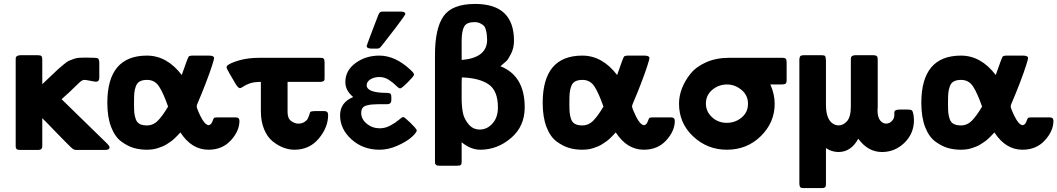

<svg xmlns="http://www.w3.org/2000/svg" viewBox="-20 -753 5397 980"><path d="M60.1 -20V-444.8Q60.1 -454.6 60.5 -458.7Q61 -462.9 67.1 -467Q73.2 -471.2 85 -471.2H173.8Q187 -471.2 191.4 -466.6Q195.8 -461.9 195.8 -449.2V-323.2Q213.9 -340.3 241.5 -366.7Q269 -393.1 278.6 -401.6Q288.1 -410.2 305.7 -424.6Q323.2 -439 331.1 -442.4Q338.9 -445.8 354 -451.4Q369.1 -457 382.6 -458Q396 -459 416 -459Q470.2 -459 478.5 -455.6Q486.8 -452.1 486.8 -430.2V-356Q486.8 -335.9 469.2 -335.9Q464.4 -335.9 441.2 -340.6Q418 -345.2 411.9 -345.2Q405.8 -345.2 399.9 -342.5Q394 -339.8 385.5 -332Q377 -324.2 367.4 -314.7Q357.9 -305.2 337.9 -286.1Q317.9 -267.1 294.9 -247.1V-246.1L526.9 -20Q539.1 -7.8 539.1 -1Q539.1 12.2 517.1 12.2H365.2Q356.4 12.2 341.8 -1.5Q327.1 -15.1 261.2 -83Q222.2 -124 195.8 -149.9V-7.8Q195.8 11.2 178.2 12.2H84Q75.2 12.2 70.1 11Q64.9 9.8 62.5 4.4Q60.1 -1 60.1 -4.4Q60.1 -7.8 60.1 -20Z M527.8 -228Q527.8 -469.2 730 -469.2Q832 -469.2 907.7 -370.1Q938.5 -459 942.9 -463.9Q945.8 -467.8 958 -469.2H1046.9Q1072.8 -469.2 1072.8 -456.1Q1072.8 -451.2 1062.3 -418Q1051.8 -384.8 1031.7 -332.3Q1011.7 -279.8 990.7 -231Q983.9 -215.8 983.9 -210.9Q983.9 -199.7 1003.9 -158.9Q1023.9 -118.2 1043.9 -113.8Q1058.1 -115.7 1064 -132.8Q1069.8 -149.9 1074 -151.9Q1078.1 -153.8 1092.8 -153.8H1183.1Q1202.1 -153.8 1202.1 -136.2Q1202.1 -84.5 1158.4 -36.6Q1114.7 11.2 1043.9 11.2Q958 11.2 900.9 -77.1Q899.9 -76.2 892.3 -68.1Q884.8 -60.1 881.3 -56.6Q877.9 -53.2 868.9 -44.7Q859.9 -36.1 852.3 -31Q844.7 -25.9 833.7 -18.6Q822.8 -11.2 811.8 -6.6Q800.8 -2 787.8 2.4Q774.9 6.8 760.5 9Q746.1 11.2 730 11.2Q693.8 11.2 662.8 2.2Q631.8 -6.8 599.4 -30.5Q566.9 -54.2 547.4 -104.5Q527.8 -154.8 527.8 -228ZM664.1 -220.2Q664.1 -193.4 665.5 -177.7Q667 -162.1 672.9 -145Q678.7 -127.9 692.9 -120.4Q707 -112.8 730 -112.8Q762.2 -112.8 786.6 -137.9Q811 -163.1 837.9 -209Q814 -277.8 792 -311.5Q770 -345.2 731 -345.2Q708 -345.2 693.8 -337.6Q679.7 -330.1 673.3 -312.5Q667 -294.9 665.5 -278.1Q664.1 -261.2 664.1 -230Z M1136.7 -407.2V-411.1L1138.7 -417Q1151.9 -430.2 1197.8 -444.1Q1243.7 -458 1305.7 -458H1607.9Q1608.9 -458 1611.8 -458Q1623 -458 1627 -457Q1630.9 -456.1 1633.8 -450.9Q1636.7 -445.8 1636.7 -434.1V-359.9Q1636.7 -348.6 1636.2 -345.2Q1635.7 -341.8 1630.1 -338.4Q1624.5 -335 1612.8 -335H1447.8V-181.2Q1447.8 -148.9 1465.8 -135.5Q1483.9 -122.1 1502.9 -122.1Q1521 -122.1 1533.4 -130.1Q1545.9 -138.2 1550.3 -146.5Q1554.7 -154.8 1558.6 -166.5Q1562.5 -178.2 1562.5 -179.2L1565.9 -183.1Q1574.7 -186 1589.8 -186H1635.7Q1654.8 -186 1654.8 -166Q1654.8 -103 1607.2 -45.9Q1559.6 11.2 1482.9 11.2Q1455.1 11.2 1427 0.7Q1398.9 -9.8 1371.8 -31.5Q1344.7 -53.2 1328.1 -93Q1311.5 -132.8 1311.5 -185.1V-335Q1275.4 -335 1253.7 -326.9Q1231.9 -318.8 1221.4 -311Q1210.9 -303.2 1203.6 -303.2Q1195.8 -303.2 1181.6 -326.2Q1138.7 -398.4 1136.7 -407.2Z M1715.8 -164.1Q1715.8 -230 1782.7 -257.8Q1742.7 -291 1742.7 -334Q1742.7 -393.1 1794.7 -431.2Q1846.7 -469.2 1916.5 -469.2Q1997.6 -469.2 2075.7 -396Q2089.8 -383.8 2092.8 -375V-370.1Q2089.8 -361.3 2059.8 -331.5Q2029.8 -301.8 2022.7 -301.8Q2015.6 -301.8 2001.2 -316.4Q1986.8 -331.1 1964.6 -345.5Q1942.4 -359.9 1916.5 -359.9Q1889.6 -359.9 1870.6 -347.9Q1851.6 -335.9 1851.6 -317.9Q1851.6 -278.8 1957.5 -278.8Q1971.7 -277.8 1974.6 -272.9Q1977.5 -268.1 1977.5 -255.9Q1977.5 -253.9 1977.5 -252.9V-243.2Q1977.5 -222.2 1958.5 -221.2H1911.6Q1889.6 -220.2 1879.2 -219.7Q1868.7 -219.2 1852.5 -215.1Q1836.4 -210.9 1830.1 -201.4Q1823.7 -191.9 1823.7 -176.8Q1823.7 -144.5 1852.3 -121.3Q1880.9 -98.1 1918.5 -98.1Q1946.3 -98.1 1972.9 -112.5Q1999.5 -127 2016.1 -141.4Q2032.7 -155.8 2037.6 -155.8Q2044.4 -155.8 2074.5 -126.5Q2104.5 -97.2 2107.4 -87.9Q2106.4 -75.7 2080.6 -52.7Q2054.7 -29.8 2008.5 -9.3Q1962.4 11.2 1917.5 11.2Q1832.5 11.2 1774.2 -41.5Q1715.8 -94.2 1715.8 -164.1ZM1851.6 -519Q1851.6 -522 1910.6 -675.8Q1915.5 -687 1919.7 -690.4Q1923.8 -693.8 1934.6 -693.8H2026.9Q2048.8 -693.8 2048.8 -681.2Q2048.8 -676.3 1998.5 -609.9Q1958.5 -559.1 1928.7 -520Q1920.9 -510.3 1916.7 -507.6Q1912.6 -504.9 1903.8 -504.9H1876.5Q1851.6 -504.9 1851.6 -519Z M2200.2 67.9V-472.2Q2200.2 -608.4 2244.1 -670.7Q2288.1 -732.9 2405.3 -732.9Q2603.5 -732.9 2603.5 -544.9Q2603.5 -508.8 2588.9 -479.5Q2574.2 -450.2 2564.7 -441.2Q2555.2 -432.1 2534.2 -415Q2658.2 -366.2 2658.2 -205.1Q2658.2 -107.9 2588.1 -48.3Q2518.1 11.2 2432.1 11.2Q2382.3 11.2 2336.4 -26.9V73.2Q2336.4 84.5 2332.3 88.6Q2328.1 92.8 2314.5 92.8H2222.2Q2210.9 92.8 2206.1 88.9Q2201.2 85 2200.7 81.3Q2200.2 77.6 2200.2 67.9ZM2336.4 -236.8Q2338.4 -190.9 2345.2 -167Q2354 -138.2 2375.2 -115Q2396.5 -91.8 2429.2 -91.8Q2466.3 -91.8 2493.9 -122.8Q2521.5 -153.8 2521.5 -204.1Q2521.5 -290 2473.9 -322.5Q2426.3 -355 2337.4 -357.9Q2337.4 -354 2336.9 -346.4Q2336.4 -338.9 2336.4 -335ZM2336.4 -446.8Q2466.3 -458 2466.3 -549.8Q2465.3 -568.8 2464.8 -575.4Q2464.4 -582 2460.7 -597.9Q2457 -613.8 2450.7 -620.4Q2444.3 -627 2431.9 -633.5Q2419.4 -640.1 2401.4 -640.1Q2362.3 -640.1 2349.4 -617.7Q2336.4 -595.2 2336.4 -543.9Z M2750 -228Q2750 -469.2 2952.1 -469.2Q3054.2 -469.2 3129.9 -370.1Q3160.6 -459 3165 -463.9Q3168 -467.8 3180.2 -469.2H3269Q3294.9 -469.2 3294.9 -456.1Q3294.9 -451.2 3284.4 -418Q3273.9 -384.8 3253.9 -332.3Q3233.9 -279.8 3212.9 -231Q3206.1 -215.8 3206.1 -210.9Q3206.1 -199.7 3226.1 -158.9Q3246.1 -118.2 3266.1 -113.8Q3280.3 -115.7 3286.1 -132.8Q3292 -149.9 3296.1 -151.9Q3300.3 -153.8 3314.9 -153.8H3405.3Q3424.3 -153.8 3424.3 -136.2Q3424.3 -84.5 3380.6 -36.6Q3336.9 11.2 3266.1 11.2Q3180.2 11.2 3123 -77.1Q3122.1 -76.2 3114.5 -68.1Q3106.9 -60.1 3103.5 -56.6Q3100.1 -53.2 3091.1 -44.7Q3082 -36.1 3074.5 -31Q3066.9 -25.9 3055.9 -18.6Q3044.9 -11.2 3033.9 -6.6Q3022.9 -2 3010 2.4Q2997.1 6.8 2982.7 9Q2968.3 11.2 2952.1 11.2Q2916 11.2 2885 2.2Q2854 -6.8 2821.5 -30.5Q2789.1 -54.2 2769.5 -104.5Q2750 -154.8 2750 -228ZM2886.2 -220.2Q2886.2 -193.4 2887.7 -177.7Q2889.2 -162.1 2895 -145Q2900.9 -127.9 2915 -120.4Q2929.2 -112.8 2952.1 -112.8Q2984.4 -112.8 3008.8 -137.9Q3033.2 -163.1 3060.1 -209Q3036.1 -277.8 3014.2 -311.5Q2992.2 -345.2 2953.1 -345.2Q2930.2 -345.2 2916 -337.6Q2901.9 -330.1 2895.5 -312.5Q2889.2 -294.9 2887.7 -278.1Q2886.2 -261.2 2886.2 -230Z M3445.8 -224.1Q3445.8 -262.2 3460.4 -301Q3475.1 -339.8 3503.9 -376Q3532.7 -412.1 3584.2 -435.1Q3635.7 -458 3702.6 -458H3974.1Q3986.3 -458 3990.7 -453.1Q3995.1 -448.2 3995.1 -435.1V-341.8Q3995.1 -330.6 3990 -326.2Q3984.9 -321.8 3966.8 -321.8H3912.1Q3934.1 -272 3934.1 -223.1Q3934.1 -127.9 3863.5 -58.3Q3793 11.2 3689.9 11.2Q3590.8 11.2 3518.3 -56.4Q3445.8 -124 3445.8 -224.1ZM3583 -224.1Q3583 -184.1 3614 -155Q3645 -126 3689.9 -126Q3732.9 -126 3765.4 -153.1Q3797.9 -180.2 3797.9 -223.1Q3797.9 -267.1 3764.4 -294.4Q3731 -321.8 3690.9 -321.8Q3647.9 -321.8 3615.5 -294.4Q3583 -267.1 3583 -224.1Z M4060.1 186V-450.2Q4061 -462.4 4065.4 -466.8Q4069.8 -471.2 4083 -471.2H4172.9Q4189 -471.2 4191.9 -466.1Q4194.8 -460.9 4195.8 -444.8V-219.2Q4195.8 -140.1 4235.8 -119.1Q4247.1 -113.3 4259.8 -112.8Q4283.7 -112.8 4303.2 -134.3Q4322.8 -155.8 4322.8 -210V-449.2Q4322.8 -456.1 4323.7 -460Q4324.7 -463.9 4330.3 -467.5Q4335.9 -471.2 4345.7 -471.2H4437Q4448.2 -471.2 4453.1 -468Q4458 -464.8 4458.5 -461.4Q4459 -458 4460 -449.2V-204.1Q4460 -202.1 4459.5 -197.5Q4459 -192.9 4459 -190.9Q4459 -155.8 4471.9 -138.9Q4484.9 -122.1 4502.9 -122.1Q4519 -122.1 4532 -135Q4544.9 -147.9 4544.9 -166V-179.2Q4544.9 -194.3 4573.7 -193.8H4612.8Q4628.9 -193.8 4634.3 -189.5Q4639.6 -185.1 4643.1 -165Q4645 -148.9 4645 -140.1Q4645 -71.3 4596.4 -24.2Q4547.9 22.9 4481.9 22.9Q4410.2 22.9 4360.8 -44.9Q4323.7 22.9 4259.8 22.9Q4225.6 22.9 4195.8 2.9V185.1Q4195.8 192.9 4194.8 197Q4193.8 201.2 4189.5 204.1Q4185.1 207 4175.8 207H4081.1Q4068.8 207 4064.9 202.6Q4061 198.2 4060.1 186Z M4682.6 -228Q4682.6 -469.2 4884.8 -469.2Q4986.8 -469.2 5062.5 -370.1Q5093.3 -459 5097.7 -463.9Q5100.6 -467.8 5112.8 -469.2H5201.7Q5227.5 -469.2 5227.5 -456.1Q5227.5 -451.2 5217 -418Q5206.5 -384.8 5186.5 -332.3Q5166.5 -279.8 5145.5 -231Q5138.7 -215.8 5138.7 -210.9Q5138.7 -199.7 5158.7 -158.9Q5178.7 -118.2 5198.7 -113.8Q5212.9 -115.7 5218.8 -132.8Q5224.6 -149.9 5228.8 -151.9Q5232.9 -153.8 5247.6 -153.8H5337.9Q5356.9 -153.8 5356.9 -136.2Q5356.9 -84.5 5313.2 -36.6Q5269.5 11.2 5198.7 11.2Q5112.8 11.2 5055.7 -77.1Q5054.7 -76.2 5047.1 -68.1Q5039.6 -60.1 5036.1 -56.6Q5032.7 -53.2 5023.7 -44.7Q5014.6 -36.1 5007.1 -31Q4999.5 -25.9 4988.5 -18.6Q4977.5 -11.2 4966.6 -6.6Q4955.6 -2 4942.6 2.4Q4929.7 6.8 4915.3 9Q4900.9 11.2 4884.8 11.2Q4848.6 11.2 4817.6 2.2Q4786.6 -6.8 4754.2 -30.5Q4721.7 -54.2 4702.1 -104.5Q4682.6 -154.8 4682.6 -228ZM4818.8 -220.2Q4818.8 -193.4 4820.3 -177.7Q4821.8 -162.1 4827.6 -145Q4833.5 -127.9 4847.7 -120.4Q4861.8 -112.8 4884.8 -112.8Q4917 -112.8 4941.4 -137.9Q4965.8 -163.1 4992.7 -209Q4968.8 -277.8 4946.8 -311.5Q4924.8 -345.2 4885.7 -345.2Q4862.8 -345.2 4848.6 -337.6Q4834.5 -330.1 4828.1 -312.5Q4821.8 -294.9 4820.3 -278.1Q4818.8 -261.2 4818.8 -230Z"/></svg>

Font: CMU Sans Serif
Style: Bold
Weight: 700
Version: Version 0.7.0